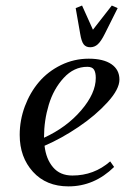

<svg xmlns="http://www.w3.org/2000/svg" viewBox="-20 -663 503 690"><path d="M50.8 -178.2Q50.8 -231 69.3 -280.8Q87.9 -330.6 120.1 -368.4Q152.3 -406.2 199.2 -429.2Q246.1 -452.1 298.8 -452.1Q351.6 -452.1 380.4 -432.4Q409.2 -412.6 409.2 -377Q409.2 -342.3 366.2 -295.2Q323.2 -248 262.2 -206.8Q201.2 -165.5 140.1 -139.2Q145.5 -91.3 170.7 -61.8Q195.8 -32.2 240.2 -32.2Q317.9 -32.2 376 -83L390.1 -63Q318.8 6.8 226.1 6.8Q146 6.8 98.4 -45.7Q50.8 -98.1 50.8 -178.2ZM138.2 -168Q219.2 -205.1 271.7 -266.4Q324.2 -327.6 324.2 -382.8Q324.2 -402.3 317.9 -412.6Q311.5 -422.9 293.9 -422.9Q245.6 -422.9 209 -383.1Q172.4 -343.3 155.3 -286.6Q138.2 -230 138.2 -169.9ZM252 -633.8 274.9 -643.1 314 -556.2 381.8 -643.1 402.8 -633.8 356.9 -542Q343.3 -514.6 331.5 -503.9Q319.8 -493.2 304.2 -493.2Q288.6 -493.2 280.5 -503.9Q272.5 -514.6 268.1 -542Z"/></svg>

Font: Dihjauti
Style: Bold Italic
Weight: 700
Italic angle: -9°
Designer: T. Christopher White
Version: Version 3.0.0